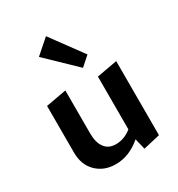

<svg xmlns="http://www.w3.org/2000/svg" viewBox="-172 -823 876 945"><g transform="rotate(-30 265.5 -350.0)"><path d="M362 -531 310 -485 149 -640 230 -711ZM352 -411 468 -432V-11L373 11L358 -51Q291 7 214 7Q148 7 105.5 -34.5Q63 -76 63 -146V-411L179 -432V-188Q179 -136 200.5 -107Q222 -78 263 -78Q311 -78 352 -111Z"/></g></svg>

Font: EauTest
Style: Bold
Weight: 700
Designer: Christian Thalmann (Catharsis Fonts)
Version: Version 0.001;PS 000.001;hotconv 1.0.88;makeotf.lib2.5.64775